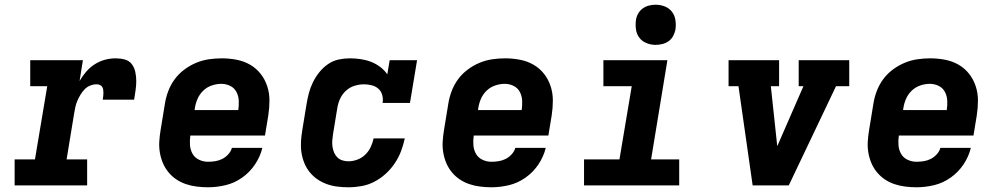

<svg xmlns="http://www.w3.org/2000/svg" viewBox="-20 -785 4240 813"><path d="M42 0V-110H128L180 -420H108V-530H331L317 -442Q329 -463 345 -481.5Q361 -500 381.5 -513Q402 -526 424.5 -532Q447 -538 470 -538Q490 -538 508.5 -533Q527 -528 538 -513.5Q549 -499 553 -480Q557 -461 557 -441.5Q557 -422 554 -402.5Q551 -383 548 -363H415Q416 -370 417 -377Q418 -384 418 -391.5Q418 -399 417 -405.5Q416 -412 412.5 -417.5Q409 -423 402.5 -425.5Q396 -428 389 -428Q375 -428 361.5 -422.5Q348 -417 338 -406.5Q328 -396 320.5 -383.5Q313 -371 307.5 -358Q302 -345 299 -331.5Q296 -318 294 -305L262 -110H349V0Z M861 8Q837 8 813 5Q789 2 767 -5.5Q745 -13 726.5 -25.5Q708 -38 693.5 -55.5Q679 -73 670 -94Q661 -115 657 -138.5Q653 -162 654.5 -186Q656 -210 660 -234L678 -344Q682 -371 692 -398Q702 -425 719 -448.5Q736 -472 760 -490Q784 -508 810.5 -519Q837 -530 864.5 -534Q892 -538 919 -538Q951 -538 982 -532Q1013 -526 1039 -511Q1065 -496 1083.5 -472.5Q1102 -449 1111.5 -420Q1121 -391 1121 -359.5Q1121 -328 1116 -296L1102 -211H786Q783 -191 784.5 -170.5Q786 -150 795.5 -133.5Q805 -117 823 -108.5Q841 -100 861 -100Q876 -100 891.5 -102.5Q907 -105 921 -112Q935 -119 946.5 -131.5Q958 -144 962 -159H1091Q1082 -122 1060 -89Q1038 -56 1005.5 -33Q973 -10 935.5 -1Q898 8 861 8ZM804 -319H989Q992 -339 991 -359Q990 -379 981 -396Q972 -413 954.5 -421.5Q937 -430 917 -430Q897 -430 876.5 -423Q856 -416 840.5 -401Q825 -386 816.5 -366.5Q808 -347 805 -326Z M1455 8Q1431 8 1407.5 5Q1384 2 1362.5 -6Q1341 -14 1323 -26.5Q1305 -39 1291 -56.5Q1277 -74 1268.5 -95Q1260 -116 1256.5 -139Q1253 -162 1254.5 -186Q1256 -210 1260 -234L1278 -344Q1282 -368 1288 -391Q1294 -414 1305 -436.5Q1316 -459 1332 -479Q1348 -499 1369 -513.5Q1390 -528 1414 -533Q1438 -538 1462 -538Q1485 -538 1508 -534.5Q1531 -531 1551.5 -523Q1572 -515 1590 -501.5Q1608 -488 1620 -470L1630 -530H1746L1716 -349H1600Q1603 -366 1598.5 -382.5Q1594 -399 1582 -409.5Q1570 -420 1553.5 -424Q1537 -428 1521 -428Q1501 -428 1480.5 -421.5Q1460 -415 1444 -400Q1428 -385 1419.5 -365.5Q1411 -346 1408 -326L1390 -216Q1388 -203 1387 -189.5Q1386 -176 1388 -163Q1390 -150 1395 -138.5Q1400 -127 1408.5 -118.5Q1417 -110 1429.5 -106Q1442 -102 1455 -102Q1474 -102 1493 -109Q1512 -116 1526.5 -130Q1541 -144 1549.5 -162Q1558 -180 1562 -199H1694Q1688 -171 1678 -144.5Q1668 -118 1651.5 -93.5Q1635 -69 1613 -49Q1591 -29 1565 -15.5Q1539 -2 1511 3Q1483 8 1455 8Z M2061 8Q2037 8 2013 5Q1989 2 1967 -5.5Q1945 -13 1926.5 -25.5Q1908 -38 1893.5 -55.5Q1879 -73 1870 -94Q1861 -115 1857 -138.5Q1853 -162 1854.5 -186Q1856 -210 1860 -234L1878 -344Q1882 -371 1892 -398Q1902 -425 1919 -448.5Q1936 -472 1960 -490Q1984 -508 2010.5 -519Q2037 -530 2064.5 -534Q2092 -538 2119 -538Q2151 -538 2182 -532Q2213 -526 2239 -511Q2265 -496 2283.5 -472.5Q2302 -449 2311.5 -420Q2321 -391 2321 -359.5Q2321 -328 2316 -296L2302 -211H1986Q1983 -191 1984.5 -170.5Q1986 -150 1995.5 -133.5Q2005 -117 2023 -108.5Q2041 -100 2061 -100Q2076 -100 2091.5 -102.5Q2107 -105 2121 -112Q2135 -119 2146.5 -131.5Q2158 -144 2162 -159H2291Q2282 -122 2260 -89Q2238 -56 2205.5 -33Q2173 -10 2135.5 -1Q2098 8 2061 8ZM2004 -319H2189Q2192 -339 2191 -359Q2190 -379 2181 -396Q2172 -413 2154.5 -421.5Q2137 -430 2117 -430Q2097 -430 2076.5 -423Q2056 -416 2040.5 -401Q2025 -386 2016.5 -366.5Q2008 -347 2005 -326Z M2453 0V-110H2603L2655 -420H2535V-530H2806L2737 -110H2856V0ZM2756 -595Q2736 -595 2717.5 -602.5Q2699 -610 2687.5 -625Q2676 -640 2673 -660Q2670 -680 2673 -701Q2675 -715 2682.5 -728Q2690 -741 2702 -749.5Q2714 -758 2728 -761.5Q2742 -765 2756 -765Q2777 -765 2795.5 -757.5Q2814 -750 2825.5 -735Q2837 -720 2840 -700Q2843 -680 2840 -659Q2837 -645 2830 -632Q2823 -619 2811 -610.5Q2799 -602 2784.5 -598.5Q2770 -595 2756 -595Z M3167 0 3107 -420H3065V-530H3279V-420H3244L3270 -177Q3270 -174 3270.5 -171.5Q3271 -169 3271 -166Q3272 -169 3273.5 -171.5Q3275 -174 3276 -177L3382 -420H3362V-530H3576V-420H3520L3320 0Z M3861 8Q3837 8 3813 5Q3789 2 3767 -5.5Q3745 -13 3726.5 -25.5Q3708 -38 3693.5 -55.5Q3679 -73 3670 -94Q3661 -115 3657 -138.5Q3653 -162 3654.5 -186Q3656 -210 3660 -234L3678 -344Q3682 -371 3692 -398Q3702 -425 3719 -448.5Q3736 -472 3760 -490Q3784 -508 3810.5 -519Q3837 -530 3864.5 -534Q3892 -538 3919 -538Q3951 -538 3982 -532Q4013 -526 4039 -511Q4065 -496 4083.5 -472.5Q4102 -449 4111.5 -420Q4121 -391 4121 -359.5Q4121 -328 4116 -296L4102 -211H3786Q3783 -191 3784.5 -170.5Q3786 -150 3795.5 -133.5Q3805 -117 3823 -108.5Q3841 -100 3861 -100Q3876 -100 3891.5 -102.5Q3907 -105 3921 -112Q3935 -119 3946.5 -131.5Q3958 -144 3962 -159H4091Q4082 -122 4060 -89Q4038 -56 4005.5 -33Q3973 -10 3935.5 -1Q3898 8 3861 8ZM3804 -319H3989Q3992 -339 3991 -359Q3990 -379 3981 -396Q3972 -413 3954.5 -421.5Q3937 -430 3917 -430Q3897 -430 3876.5 -423Q3856 -416 3840.5 -401Q3825 -386 3816.5 -366.5Q3808 -347 3805 -326Z"/></svg>

Font: Iosevka Slab XBdExObl
Style: Regular
Weight: 800
Width: 7
Italic angle: -9°
Monospace: yes
Designer: Belleve Invis
Foundry: Belleve Invis
Version: Version 11.1.0; ttfautohint (v1.8.3)